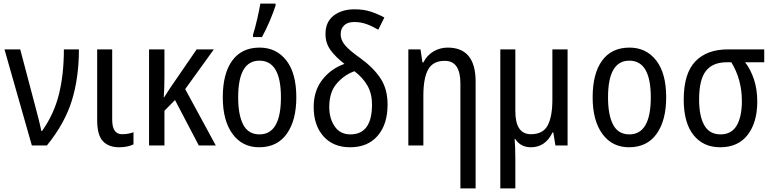

<svg xmlns="http://www.w3.org/2000/svg" viewBox="-20 -813 4311 1073"><path d="M158 0H242Q342 -123 381.5 -251Q421 -379 421 -537H337Q337 -398 309.5 -286.5Q282 -175 215 -81H211Q206 -107 195.5 -148.5Q185 -190 175 -227L93 -537H5Z M523 -537V-143Q523 -57 555.5 -23.5Q588 10 645 10Q693 10 726 -6V-74Q697 -63 662 -63Q607 -63 607 -144V-537Z M1079 -537 930 -320Q923 -308 914 -295Q905 -282 897 -269H895Q899 -313 899 -390V-537H813V0H899V-194L958 -254L1091 0H1186L1015 -315L1175 -537Z M1444 -606Q1466 -645 1487.5 -696Q1509 -747 1520 -782V-793H1435Q1430 -761 1417 -705Q1404 -649 1394 -619V-606ZM1431 -547Q1331 -547 1278 -474.5Q1225 -402 1225 -269Q1225 -139 1279.5 -64.5Q1334 10 1428 10Q1529 10 1582.5 -65Q1636 -140 1636 -269Q1636 -404 1580 -475.5Q1524 -547 1431 -547ZM1430 -474Q1550 -474 1550 -269Q1550 -62 1430 -62Q1368 -62 1339.5 -116Q1311 -170 1311 -269Q1311 -474 1430 -474Z M1799 -623Q1799 -571 1828 -532Q1857 -493 1905 -456Q1829 -429 1781 -367Q1733 -305 1733 -215Q1733 -113 1787.5 -51.5Q1842 10 1937 10Q2035 10 2090.5 -54Q2146 -118 2146 -229Q2146 -314 2107.5 -373.5Q2069 -433 1995 -487Q1938 -527 1911 -557Q1884 -587 1884 -623Q1884 -652 1903 -671Q1922 -690 1960 -690Q1996 -690 2029 -678Q2062 -666 2094 -647L2128 -715Q2096 -733 2055 -747Q2014 -761 1961 -761Q1891 -761 1845 -726Q1799 -691 1799 -623ZM2059 -229Q2059 -62 1938 -62Q1881 -62 1850.5 -106.5Q1820 -151 1820 -215Q1820 -299 1863 -347.5Q1906 -396 1961 -415Q2009 -378 2034 -333.5Q2059 -289 2059 -229Z M2346 -464H2341L2330 -537H2262V0H2346V-279Q2346 -377 2373 -425Q2400 -473 2466 -473Q2553 -473 2553 -346V240H2638V-357Q2638 -547 2482 -547Q2439 -547 2402.5 -525.5Q2366 -504 2346 -464Z M3067 -537V-257Q3067 -162 3041 -112.5Q3015 -63 2947 -63Q2860 -63 2860 -192V-537H2776V240H2860V71Q2860 11 2856 -37H2859Q2889 10 2947 10Q3028 10 3068 -73H3072L3084 0H3152V-537Z M3498 -547Q3398 -547 3345 -474.5Q3292 -402 3292 -269Q3292 -139 3346.5 -64.5Q3401 10 3495 10Q3596 10 3649.5 -65Q3703 -140 3703 -269Q3703 -404 3647 -475.5Q3591 -547 3498 -547ZM3497 -474Q3617 -474 3617 -269Q3617 -62 3497 -62Q3435 -62 3406.5 -116Q3378 -170 3378 -269Q3378 -474 3497 -474Z M4144 -465H4251V-537H4048Q3930 -537 3865.5 -469.5Q3801 -402 3801 -256Q3801 -127 3855.5 -58.5Q3910 10 4005 10Q4105 10 4158.5 -59.5Q4212 -129 4212 -245Q4212 -314 4193.5 -369.5Q4175 -425 4144 -465ZM4041 -465H4067Q4126 -369 4126 -248Q4126 -161 4097 -111.5Q4068 -62 4007 -62Q3945 -62 3916 -113Q3887 -164 3887 -257Q3887 -368 3925 -416.5Q3963 -465 4041 -465Z"/></svg>

Font: Noto Sans Display SemiCondensed
Style: Regular
Weight: 400
Width: 4
Designer: Monotype Design team
Foundry: Monotype Imaging Inc.
Version: 1.000